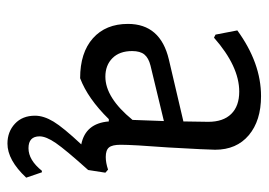

<svg xmlns="http://www.w3.org/2000/svg" viewBox="-120 -386 703 502"><g transform="rotate(90 231.0 -134.5)"><path d="M355 197C383.7 197 413.3 180.7 444 148L430 107H426C407.3 130.3 387.7 142 367 142C346.3 142 336 132.3 336 113C336 101.7 341.8 87.5 353.5 70.5C365.2 53.5 388.7 25.3 424 -14L431 -59L423 -66C411 -62 400 -60 390 -60C378 -60 369.7 -62.8 365 -68.5C360.3 -74.2 358 -84.3 358 -99C358 -119.7 360.3 -161 365 -223C369 -293.7 371 -334.7 371 -346C371 -383.3 358.3 -412.7 333 -434C307.7 -455.3 273.7 -466 231 -466C173 -466 115.7 -445.3 59 -404L70 -347L78 -343C128 -387 175 -409 219 -409C244.3 -409 263.8 -402 277.5 -388C291.2 -374 298 -354 298 -328L297 -263L135 -225C73 -210.3 42 -174.7 42 -118C42 -79.3 54.5 -48.8 79.5 -26.5C104.5 -4.2 139.3 7 184 7C219.3 -6.3 255 -31.3 291 -68H297C300.3 -27.3 320.3 -3.3 357 4C327.7 35.3 307.8 59.5 297.5 76.5C287.2 93.5 282 109.7 282 125C282 147 289 164.5 303 177.5C317 190.5 334.3 197 355 197ZM151 -177 296 -212 293 -130C254.3 -82.7 216.7 -59 180 -59C160 -59 143.8 -65.2 131.5 -77.5C119.2 -89.8 113 -107 113 -129C113 -143 116 -153.7 122 -161C128 -168.3 137.7 -173.7 151 -177Z"/></g></svg>

Font: Alegreya Sans
Style: Regular
Weight: 400
Designer: Juan Pablo del Peral
Foundry: Huerta Tipografica
Version: Version 1.000;PS 001.000;hotconv 1.0.70;makeotf.lib2.5.58329